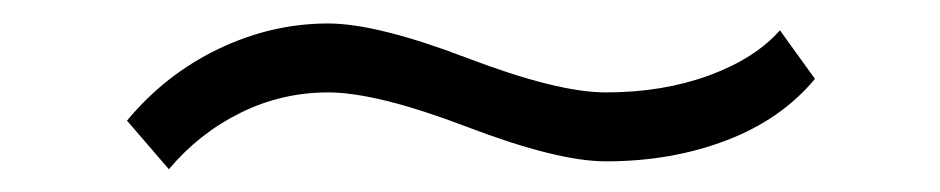

<svg xmlns="http://www.w3.org/2000/svg" viewBox="-20 -368 813 166"><path d="M263.7 -347.7Q305.7 -347.7 383.8 -317.9Q461.9 -288.1 503.9 -288.1Q552.7 -288.1 592.8 -302.7Q632.8 -317.4 654.3 -341.8L684.6 -299.8Q655.3 -264.6 607.9 -246.6Q560.5 -228.5 503.9 -228.5Q461.9 -228.5 383.8 -258.3Q305.7 -288.1 263.7 -288.1Q223.6 -288.1 188 -270.5Q152.3 -252.9 126 -221.7L89.8 -263.7Q123 -303.7 168.9 -325.7Q214.8 -347.7 263.7 -347.7Z"/></svg>

Font: Lohit Tamil
Style: Regular
Weight: 400
Version: 2.91.1